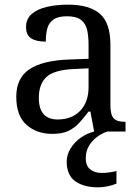

<svg xmlns="http://www.w3.org/2000/svg" viewBox="-20 -566 603 826"><path d="M205 10Q138 10 94 -29Q50 -68 50 -150Q50 -230 106.5 -268Q163 -306 278 -310L361 -313V-373Q361 -409 355 -436.5Q349 -464 329 -480Q309 -496 268 -496Q230 -496 210 -482Q190 -468 183.5 -443.5Q177 -419 177 -387Q135 -387 113.5 -401.5Q92 -416 92 -450Q92 -485 116.5 -506Q141 -527 182 -536.5Q223 -546 272 -546Q364 -546 409.5 -507Q455 -468 455 -373V-114Q455 -72 469 -57Q483 -42 517 -42H520V0H385L369 -86H361Q340 -58 320 -36.5Q300 -15 273.5 -2.5Q247 10 205 10ZM228 -52Q289 -52 325 -89.5Q361 -127 361 -191V-272L297 -269Q212 -265 179.5 -234.5Q147 -204 147 -145Q147 -52 228 -52ZM404 240Q340 240 303.5 213.5Q267 187 267 130Q267 99 284 72Q301 45 328 26Q355 7 385 0H442Q421 6 399.5 21.5Q378 37 363.5 60Q349 83 349 115Q349 148 368.5 163Q388 178 418 178Q432 178 447.5 176Q463 174 481 170V224Q465 231 442.5 235.5Q420 240 404 240Z"/></svg>

Font: Noto Serif Vithkuqi
Style: Regular
Weight: 400
Version: Version 1.005